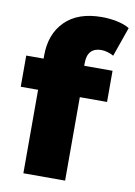

<svg xmlns="http://www.w3.org/2000/svg" viewBox="-85 -806 605 861"><g transform="rotate(10 217.5 -375.5)"><path d="M83 0V-536Q83 -634 141.5 -692.5Q200 -751 309 -751Q344 -751 378 -744Q412 -737 435 -723L388 -589Q376 -596 361 -600.5Q346 -605 331 -605Q301 -605 284.5 -587.5Q268 -570 268 -534V-495L273 -416V0ZM4 -380V-522H397V-380Z"/></g></svg>

Font: Montserrat Thin ExtraBold
Style: Regular
Weight: 800
Version: Version 9.000